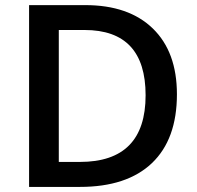

<svg xmlns="http://www.w3.org/2000/svg" viewBox="-20 -734 774 754"><path d="M674.8 -363.8Q674.8 -187 576.7 -93.5Q478.5 0 293.9 0H94.2V-713.9H314.9Q485.4 -713.9 580.1 -622.1Q674.8 -530.3 674.8 -363.8ZM551.8 -359.9Q551.8 -616.2 312 -616.2H210.9V-98.1H293.9Q551.8 -98.1 551.8 -359.9Z"/></svg>

Font: f0_41667          
Style: Regular
Weight: 600
Foundry: Ascender Corporation
Version: Version 1.10